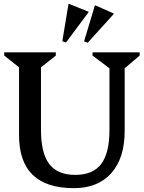

<svg xmlns="http://www.w3.org/2000/svg" viewBox="-20 -962 748 998"><path d="M549 -607 461 -673V-690H706V-673L628 -607V-281Q628 -140 558.5 -62Q489 16 364 16Q79 16 79 -259V-612L2 -673V-690H270V-673L193 -612V-287Q193 -166 236 -109.5Q279 -53 371 -53Q463 -53 506 -109.5Q549 -166 549 -287ZM323 -741 304 -748 336 -941 339 -942 440 -901V-898ZM436 -740 417 -747 473 -933 476 -934 571 -892V-889Z"/></svg>

Font: Platypi
Style: Regular
Weight: 400
Designer: David Sargent
Foundry: Bolt Cutter Type
Version: Version 1.200; ttfautohint (v1.8.4.7-5d5b)